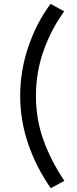

<svg xmlns="http://www.w3.org/2000/svg" viewBox="-20 -822 400 999"><path d="M244 157Q168 48 126.5 -74Q85 -196 85 -323Q85 -453 127 -577.5Q169 -702 243 -802L314 -763Q246 -669 206.5 -557.5Q167 -446 167 -323Q167 -202 206 -93.5Q245 15 315 119Z"/></svg>

Font: Zen Kaku Gothic Antique Medium
Style: Regular
Weight: 500
Designer: Yoshimichi Ohira
Foundry: Positype
Version: Version 1.002